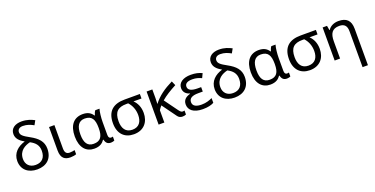

<svg xmlns="http://www.w3.org/2000/svg" viewBox="-26 -1722 5705 2924"><g transform="rotate(-20 2826.5 -260.0)"><path d="M300 10C451 10 550 -76 550 -236C550 -352 483 -423 362 -489C263 -543 228 -571 228 -619C228 -656 255 -688 315 -688C383 -688 437 -665 487 -637L525 -706C473 -732 411 -760 319 -760C216 -760 139 -712 139 -620C139 -546 188 -499 263 -456C144 -421 54 -342 54 -214C54 -71 157 10 300 10ZM300 -63C203 -63 146 -125 146 -213C146 -348 251 -398 333 -418C412 -377 459 -325 459 -235C459 -124 402 -63 300 -63Z M838 10C873 10 913 3 932 -6V-73C915 -68 879 -62 850 -62C796 -62 773 -94 773 -158V-536H686V-157C686 -26 750 10 838 10Z M1225 10C1315 10 1361 -27 1392 -72H1399C1413 -10 1445 10 1494 10C1516 10 1540 3 1550 -3V-67C1544 -65 1530 -62 1520 -62C1497 -62 1479 -77 1479 -118V-326C1479 -397 1489 -491 1504 -536H1435C1420 -516 1409 -487 1403 -464H1397C1362 -518 1312 -546 1233 -546C1089 -546 1005 -447 1005 -266C1005 -83 1094 10 1225 10ZM1240 -63C1140 -63 1096 -131 1096 -265C1096 -400 1141 -472 1239 -472C1356 -472 1392 -400 1392 -267V-261C1392 -124 1350 -63 1240 -63Z M1866 10C2030 10 2115 -101 2115 -246C2115 -342 2080 -414 2028 -463H2158V-536H1911C1733 -536 1620 -457 1620 -256C1620 -83 1718 10 1866 10ZM1868 -63C1757 -63 1711 -143 1711 -256C1711 -407 1777 -463 1911 -463H1942C1995 -405 2025 -330 2025 -244C2025 -139 1978 -63 1868 -63Z M2711 -478 2680 -549C2543 -481 2438 -408 2357 -301C2359 -328 2360 -363 2360 -397V-536H2267V0H2360V-199C2374 -221 2389 -242 2406 -261L2573 -31C2593 -3 2618 10 2654 10C2677 10 2696 5 2711 -2V-67C2704 -65 2691 -62 2681 -62C2656 -62 2641 -81 2619 -110L2466 -320C2531 -376 2611 -425 2711 -478Z M2984 10C3066 10 3122 -5 3163 -27V-104C3119 -83 3063 -62 2989 -62C2909 -62 2847 -85 2847 -151C2847 -212 2896 -243 2998 -243H3071V-315H3015C2922 -315 2862 -338 2862 -397C2862 -447 2903 -473 2983 -473C3045 -473 3088 -458 3132 -438L3165 -508C3112 -532 3061 -546 2984 -546C2863 -546 2778 -494 2778 -404C2778 -339 2818 -300 2878 -282V-277C2814 -259 2759 -226 2759 -146C2759 -57 2831 10 2984 10Z M3499 10C3650 10 3749 -76 3749 -236C3749 -352 3682 -423 3561 -489C3462 -543 3427 -571 3427 -619C3427 -656 3454 -688 3514 -688C3582 -688 3636 -665 3686 -637L3724 -706C3672 -732 3610 -760 3518 -760C3415 -760 3338 -712 3338 -620C3338 -546 3387 -499 3462 -456C3343 -421 3253 -342 3253 -214C3253 -71 3356 10 3499 10ZM3499 -63C3402 -63 3345 -125 3345 -213C3345 -348 3450 -398 3532 -418C3611 -377 3658 -325 3658 -235C3658 -124 3601 -63 3499 -63Z M4078 10C4168 10 4214 -27 4245 -72H4252C4266 -10 4298 10 4347 10C4369 10 4393 3 4403 -3V-67C4397 -65 4383 -62 4373 -62C4350 -62 4332 -77 4332 -118V-326C4332 -397 4342 -491 4357 -536H4288C4273 -516 4262 -487 4256 -464H4250C4215 -518 4165 -546 4086 -546C3942 -546 3858 -447 3858 -266C3858 -83 3947 10 4078 10ZM4093 -63C3993 -63 3949 -131 3949 -265C3949 -400 3994 -472 4092 -472C4209 -472 4245 -400 4245 -267V-261C4245 -124 4203 -63 4093 -63Z M4719 10C4883 10 4968 -101 4968 -246C4968 -342 4933 -414 4881 -463H5011V-536H4764C4586 -536 4473 -457 4473 -256C4473 -83 4571 10 4719 10ZM4721 -63C4610 -63 4564 -143 4564 -256C4564 -407 4630 -463 4764 -463H4795C4848 -405 4878 -330 4878 -244C4878 -139 4831 -63 4721 -63Z M5485 240H5572V-349C5572 -487 5506 -546 5378 -546C5310 -546 5244 -519 5209 -463H5204L5191 -536H5120V0H5208V-278C5208 -403 5247 -472 5365 -472C5448 -472 5485 -428 5485 -343Z"/></g></svg>

Font: Noto Sans Math
Style: Regular
Weight: 400
Designer: Monotype Design Team, Delve Withrington, Jeff Kellem
Foundry: Monotype Imaging Inc., Delve Fonts LLC
Version: Version 3.000